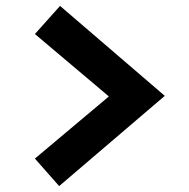

<svg xmlns="http://www.w3.org/2000/svg" viewBox="-20 -672 640 649"><path d="M183 -652 537 -348 180 -43 98 -136 348 -346 98 -557Z"/></svg>

Font: Red Hat Text
Style: Bold
Weight: 700
Designer: Pentagram, MCKL
Foundry: MCKL
Version: Version 1.030